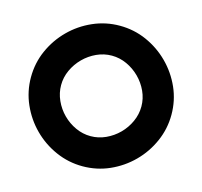

<svg xmlns="http://www.w3.org/2000/svg" viewBox="-102 -802 974 924"><g transform="rotate(15 385.0 -340.0)"><path d="M385 10Q315 10 251.5 -18Q188 -46 139.5 -94.5Q91 -143 63 -206.5Q35 -270 35 -340Q35 -411 63 -474Q91 -537 139.5 -585.5Q188 -634 251.5 -662Q315 -690 385 -690Q456 -690 519 -662Q582 -634 630.5 -585.5Q679 -537 707 -474Q735 -411 735 -340Q735 -270 707 -206.5Q679 -143 630.5 -94.5Q582 -46 519 -18Q456 10 385 10ZM385 -140Q424 -140 460 -156.5Q496 -173 524 -201Q552 -229 568.5 -265.5Q585 -302 585 -341Q585 -380 568.5 -416Q552 -452 524 -480Q496 -508 460 -524.5Q424 -541 385 -541Q346 -541 310 -524.5Q274 -508 246 -480Q218 -452 201.5 -416Q185 -380 185 -341Q185 -302 201.5 -265.5Q218 -229 246 -201Q274 -173 310 -156.5Q346 -140 385 -140Z"/></g></svg>

Font: Teachers
Style: Regular
Weight: 400
Designer: Alfredo Marco Pradil, Chank Diesel
Version: Version 1.001